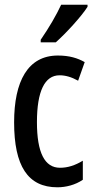

<svg xmlns="http://www.w3.org/2000/svg" viewBox="-20 -786 402 816"><path d="M352 -757V-766H240C219 -721 190 -671 153 -617V-606H217C260 -644 326 -716 352 -757ZM224 10C260 10 300 0 332 -22V-103C299 -83 268 -73 235 -73C170 -73 137 -137 137 -267C137 -398 170 -466 233 -466C258 -466 283 -459 312 -443L340 -522C310 -539 275 -550 226 -550C98 -550 40 -440 40 -266C40 -81 98 10 224 10Z"/></svg>

Font: Noto Sans Gurmukhi UI ExtraCondensed Medium
Style: Regular
Weight: 500
Width: 2
Designer: Jelle Bosma - Monotype Design Team
Foundry: Monotype Imaging Inc.
Version: Version 2.004